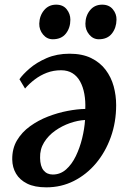

<svg xmlns="http://www.w3.org/2000/svg" viewBox="-20 -789 554 824"><path d="M63.5 -449Q77.5 -469.5 107.2 -495.2Q137 -521 180.5 -539.8Q224 -558.5 278.5 -558.5Q333 -558.5 371.2 -539.8Q409.5 -521 433.2 -489.5Q457 -458 467.8 -418.8Q478.5 -379.5 478.5 -338Q478.5 -264.5 455.5 -200.5Q432.5 -136.5 392 -88.2Q351.5 -40 297.2 -12.5Q243 15 179 15Q128.5 15 96.5 -1Q64.5 -17 48.8 -43.8Q33 -70.5 32.5 -104.5Q32 -151.5 53 -186.8Q74 -222 109 -247.2Q144 -272.5 186 -288.8Q228 -305 270 -313Q312 -321 346 -321.5Q347.5 -355.5 342 -385.8Q336.5 -416 324 -439Q311.5 -462 291 -474.8Q270.5 -487.5 242 -487.5Q209.5 -487.5 181.2 -476.8Q153 -466 129.5 -448.2Q106 -430.5 87.5 -409ZM206.5 -40Q239 -40 263.8 -62Q288.5 -84 305.5 -119.2Q322.5 -154.5 332.5 -195.2Q342.5 -236 345 -274Q314.5 -272.5 280.5 -260.8Q246.5 -249 217 -228.2Q187.5 -207.5 169.2 -178Q151 -148.5 152 -111.5Q152.5 -75.5 167 -57.8Q181.5 -40 206.5 -40ZM206.5 -620.5Q181.5 -620.5 164.8 -640.8Q148 -661 148.5 -687.5Q149.5 -721.5 169.2 -745.2Q189 -769 221 -769Q250.5 -769 266.2 -749.2Q282 -729.5 282 -704.5Q282 -669.5 262.8 -645Q243.5 -620.5 206.5 -620.5ZM404 -620.5Q379.5 -620.5 362.8 -640.8Q346 -661 346.5 -687.5Q347 -721.5 366.5 -745.2Q386 -769 418.5 -769Q448 -769 464.2 -749.2Q480.5 -729.5 480 -704.5Q479.5 -669.5 460.2 -645Q441 -620.5 404 -620.5Z"/></svg>

Font: Merriweather 36pt SemiBold
Style: Italic
Weight: 600
Italic angle: -7.8°
Version: Version 2.101